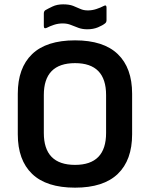

<svg xmlns="http://www.w3.org/2000/svg" viewBox="-20 -853 691 885"><path d="M326 12Q194 12 128 -51.5Q62 -115 62 -234V-421Q62 -540 128 -603.5Q194 -667 326 -667Q457 -667 523 -603.5Q589 -540 589 -421V-234Q589 -115 523 -51.5Q457 12 326 12ZM326 -93Q469 -93 469 -240V-415Q469 -562 326 -562Q182 -562 182 -415V-240Q182 -93 326 -93ZM382 -718Q360 -718 342 -724.5Q324 -731 307 -738Q290 -745 269 -745Q248 -745 228.5 -738.5Q209 -732 196 -725Q182 -718 182 -733V-791Q182 -801 189 -806Q201 -813 222 -823Q243 -833 271 -833Q299 -833 317 -826Q335 -819 350 -812Q365 -805 385 -805Q405 -805 424.5 -811.5Q444 -818 457 -825Q471 -833 471 -818V-760Q471 -750 464 -745Q453 -736 431.5 -727Q410 -718 382 -718Z"/></svg>

Font: Sofia Sans
Style: Bold
Weight: 700
Designer: Botio Nikoltchev, Ani Petrova
Foundry: lettersoup
Version: Version 4.100; ttfautohint (v1.8.4.7-5d5b)